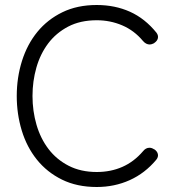

<svg xmlns="http://www.w3.org/2000/svg" viewBox="-20 -735 711 768"><path d="M367 13Q288 13 228 -16.5Q168 -46 127.5 -96.5Q87 -147 67 -213Q47 -279 47 -351Q47 -425 68 -491.5Q89 -558 129.5 -607.5Q170 -657 229.5 -686Q289 -715 367 -715Q440 -715 500 -688Q560 -661 606 -604Q614 -593 611.5 -582Q609 -571 597 -563L596 -562Q586 -557 579 -557Q564 -557 552 -571Q517 -613 469 -633.5Q421 -654 367 -654Q301 -654 252.5 -628.5Q204 -603 172.5 -561Q141 -519 125.5 -464.5Q110 -410 110 -351Q110 -291 126 -236Q142 -181 174 -139Q206 -97 254.5 -72Q303 -47 367 -47Q423 -47 469.5 -67.5Q516 -88 552 -130Q563 -144 578 -144Q587 -144 596 -138H597Q609 -130 611.5 -118.5Q614 -107 605 -96Q560 -42 499 -14.5Q438 13 367 13Z"/></svg>

Font: Higure Gothic
Style: Regular
Weight: 400
Designer: Yoshimichi Ohira
Foundry: Positype
Version: Version 1.000